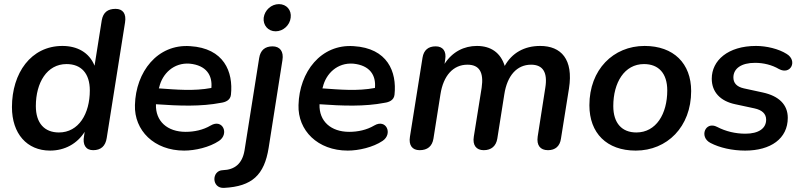

<svg xmlns="http://www.w3.org/2000/svg" viewBox="-20 -721 3899 932"><path d="M223 10C295 10 355 -24 391 -81L388 -61C380 -19 396 8 432 8C470 8 492 -12 498 -51L587 -612C594 -655 576 -678 541 -678C503 -678 481 -661 474 -623L439 -402C413 -467 354 -498 283 -498C130 -498 38 -366 38 -201C38 -72 111 10 223 10ZM266 -78C196 -78 154 -123 154 -206C154 -320 208 -410 303 -410C374 -410 416 -365 416 -282C416 -169 362 -78 266 -78Z M874 10C927 10 997 -6 1043 -37C1094 -71 1061 -146 1003 -112C966 -90 923 -81 881 -81C793 -81 734 -132 737 -215C850 -207 955 -203 1053 -222C1074 -225 1098 -234 1101 -261C1113 -373 1067 -487 903 -497C744 -508 639 -372 635 -211C631 -88 728 10 874 10ZM751 -292 753 -298C768 -363 823 -418 901 -412C981 -404 1012 -356 1006 -294C920 -278 837 -286 751 -292Z M1068 191C1204 184 1263 128 1284 -3L1351 -429C1358 -471 1339 -496 1303 -496C1266 -496 1244 -477 1238 -439L1167 9C1156 74 1119 103 1062 105C1006 106 1006 195 1068 191ZM1318 -569C1355 -569 1387 -599 1391 -635C1396 -672 1371 -701 1334 -701C1297 -701 1265 -672 1260 -635C1256 -599 1281 -569 1318 -569Z M1668 10C1721 10 1791 -6 1837 -37C1888 -71 1855 -146 1797 -112C1760 -90 1717 -81 1675 -81C1587 -81 1528 -132 1531 -215C1644 -207 1749 -203 1847 -222C1868 -225 1892 -234 1895 -261C1907 -373 1861 -487 1697 -497C1538 -508 1433 -372 1429 -211C1425 -88 1522 10 1668 10ZM1545 -292 1547 -298C1562 -363 1617 -418 1695 -412C1775 -404 1806 -356 1800 -294C1714 -278 1631 -286 1545 -292Z M2017 8C2055 8 2078 -11 2084 -48L2118 -263C2132 -354 2180 -407 2249 -407C2307 -407 2329 -370 2318 -295L2280 -58C2273 -16 2292 8 2328 8C2365 8 2388 -12 2394 -48L2428 -263C2442 -354 2489 -407 2558 -407C2616 -407 2639 -369 2627 -295L2590 -58C2584 -16 2602 8 2640 8C2676 8 2698 -12 2703 -48L2742 -292C2764 -433 2704 -498 2602 -498C2525 -498 2465 -464 2430 -401C2410 -465 2363 -498 2295 -498C2233 -498 2176 -470 2138 -411L2141 -432C2148 -472 2130 -496 2095 -496C2059 -496 2037 -478 2031 -441L1970 -58C1963 -16 1981 8 2017 8Z M3066 10C3218 10 3335 -105 3335 -279C3335 -413 3250 -498 3109 -498C2957 -498 2841 -383 2841 -210C2841 -75 2925 10 3066 10ZM3069 -78C2999 -78 2957 -123 2957 -206C2957 -320 3011 -410 3106 -410C3177 -410 3219 -365 3219 -282C3219 -168 3165 -78 3069 -78Z M3597 10C3721 10 3804 -48 3804 -149C3804 -213 3761 -255 3683 -272L3591 -292C3555 -300 3540 -319 3540 -345C3540 -388 3578 -416 3645 -416C3686 -416 3727 -406 3761 -386C3818 -355 3853 -426 3799 -459C3760 -484 3700 -498 3650 -498C3513 -498 3435 -427 3435 -339C3435 -274 3477 -230 3549 -215L3642 -195C3679 -187 3699 -169 3699 -140C3699 -98 3663 -72 3598 -72C3551 -72 3503 -83 3461 -105C3404 -135 3372 -56 3429 -27C3473 -4 3534 10 3597 10Z"/></svg>

Font: SN Pro Semibold
Style: Italic
Weight: 600
Italic angle: -9°
Designer: Tobias Whetton
Foundry: Supernotes
Version: Version 1.001;Glyphs 3.2 (3249)